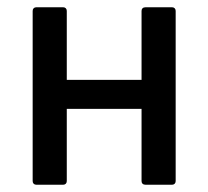

<svg xmlns="http://www.w3.org/2000/svg" viewBox="-20 -509 574 529"><path d="M80 0H154C160 0 164 -4 164 -10V-209H370V-10C370 -4 374 0 381 0H454C460 0 464 -4 464 -10V-479C464 -485 460 -489 454 -489H381C374 -489 370 -485 370 -479V-289H164V-479C164 -485 160 -489 154 -489H80C74 -489 70 -485 70 -479V-10C70 -4 74 0 80 0Z"/></svg>

Font: Sofia Sans Cond SemiBold
Style: Regular
Weight: 600
Width: 3
Designer: Botio Nikoltchev, Ani Petrova
Foundry: lettersoup
Version: Version 4.100